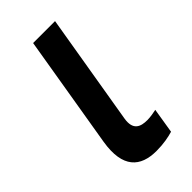

<svg xmlns="http://www.w3.org/2000/svg" viewBox="-182 -593 648 648"><g transform="rotate(-45 142.0 -269.0)"><path d="M118.3 -545.5 50.8 -141C33.4 -33 79.2 6.7 155.5 6.7C189.6 6.7 216.6 1.1 235.8 -4.6L250.4 -94.5C240.4 -92.3 221.6 -88.8 207.4 -88.8C175.1 -88.8 148.4 -98.4 156.2 -147L223 -545.5Z"/></g></svg>

Font: Margiela Sans Medium
Style: Italic
Weight: 500
Italic angle: -9.39999°
Designer: Stefan Endress, Andreas Faust
Version: Version 1.100;FEAKit 1.0